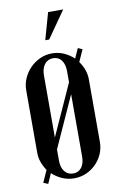

<svg xmlns="http://www.w3.org/2000/svg" viewBox="-80 -717 481 776"><g transform="rotate(-10 160.5 -329.0)"><path d="M57 -44Q46 -60 39 -79Q32 -98 32 -118V-375Q32 -401 42.5 -424.5Q53 -448 70.5 -465.5Q88 -483 111 -493.5Q134 -504 160 -504Q186 -504 208.5 -494Q231 -484 249 -467L267 -507L285 -499L263 -450Q275 -434 282 -414.5Q289 -395 289 -375V-118Q289 -92 279 -69Q269 -46 251.5 -28.5Q234 -11 211 -1Q188 9 162 9Q136 9 113 -1Q90 -11 72 -28L54 13L35 5ZM161 -484Q139 -484 126 -467Q113 -450 113 -422V-167L208 -377V-422Q208 -451 195.5 -467.5Q183 -484 161 -484ZM113 -72Q113 -44 126 -27.5Q139 -11 161 -11Q183 -11 195.5 -27.5Q208 -44 208 -72V-328L113 -118ZM143 -561 174 -671H236L159 -561Z"/></g></svg>

Font: Moniqa SemBd Narrow Heading
Style: Regular
Weight: 600
Width: 4
Designer: Rajesh Rajput
Foundry: Rajesh Rajput
Version: Version 1.000